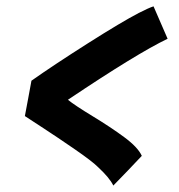

<svg xmlns="http://www.w3.org/2000/svg" viewBox="-20 -555 558 599"><path d="M422.4 -68.8Q407.7 -53.2 378.2 -22.2Q348.6 8.8 333.5 23.9Q322.3 0 284.7 -34.7Q267.6 -51.8 213.9 -88.9Q160.2 -126 109.9 -158.7Q59.6 -191.4 57.6 -192.9Q61 -210.9 67.9 -247.8Q74.7 -284.7 78.1 -303.2Q147.5 -352.1 253.9 -419.7Q360.4 -487.3 413.1 -514.6Q444.8 -530.8 459 -535.2L502.9 -434.1Q407.2 -388.2 191.9 -243.7Q212.9 -226.6 268.8 -192.6Q324.7 -158.7 367.4 -127.2Q410.2 -95.7 422.4 -68.8Z"/></svg>

Font: Fantasque Sans Mono
Style: Bold Italic
Weight: 700
Italic angle: -11°
Monospace: yes
Designer: Jany Belluz
Version: Version 1.7.1